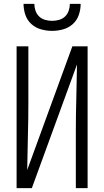

<svg xmlns="http://www.w3.org/2000/svg" viewBox="-20 -975 540 995"><path d="M66 0V-735H127V-441Q127 -354 124.5 -267Q122 -180 121 -94L355 -735H434V0H373V-294Q373 -381 375.5 -468Q378 -555 379 -641L145 0ZM250 -815Q221 -815 192.5 -823Q164 -831 142.5 -850.5Q121 -870 111.5 -898Q102 -926 102 -955H158Q158 -937 164 -919.5Q170 -902 183 -889.5Q196 -877 214 -872Q232 -867 250 -867Q268 -867 286 -872Q304 -877 317 -889.5Q330 -902 336 -919.5Q342 -937 342 -955H398Q398 -926 388.5 -898Q379 -870 357.5 -850.5Q336 -831 307.5 -823Q279 -815 250 -815Z"/></svg>

Font: Iosevka Term Curly Light
Style: Regular
Weight: 300
Designer: Belleve Invis
Foundry: Belleve Invis
Version: Version 32.3.0